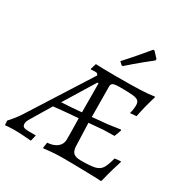

<svg xmlns="http://www.w3.org/2000/svg" viewBox="-236 -1078 1217 1257"><g transform="rotate(30 372.5 -450.0)"><path d="M367 -117V-153L365 -277L269 -269L180 -260L96 -120Q83 -99 79 -89Q75 -79 75 -69Q75 -52 86 -45.5Q97 -39 124 -39H178L167 7Q155 6 114 3Q73 0 35 0Q15 0 -4.5 1.5Q-24 3 -31 4L-33 -30Q-30 -33 -19.5 -44.5Q-9 -56 6.5 -76Q22 -96 38 -121L329 -579Q326 -595 307 -595Q297 -595 287 -594Q277 -593 274 -593L272 -597L285 -640Q299 -639 341.5 -638Q384 -637 438 -637Q555 -637 619.5 -639.5Q684 -642 726 -649L728 -643Q726 -637 719.5 -616Q713 -595 703.5 -557Q694 -519 686 -478L639 -474Q641 -480 644.5 -500.5Q648 -521 648 -537Q648 -560 637 -570.5Q626 -581 596.5 -584.5Q567 -588 502 -588Q459 -588 446 -581.5Q433 -575 433 -557L435 -327L551 -338L641 -351L645 -346L626 -294L543 -292L435 -283L441 -112Q442 -75 458.5 -59.5Q475 -44 515 -44Q588 -44 620.5 -52Q653 -60 669 -84Q685 -108 700 -166L744 -171L747 -166Q742 -152 727 -101.5Q712 -51 700 1L695 7Q697 5 586.5 2.5Q476 0 404 0Q358 0 315.5 4Q273 8 261 10L260 3L266 -35Q313 -38 340 -60Q367 -82 367 -117ZM364 -321 363 -540H354L213 -310L293 -315ZM443 -716 434 -718 414 -737Q459 -786 505 -840Q551 -894 564 -910L574 -908L612 -867L611 -856Q596 -845 546 -804Q496 -763 443 -716Z"/></g></svg>

Font: Alegreya SC
Style: Italic
Weight: 400
Italic angle: -7°
Designer: Juan Pablo del Peral
Foundry: Huerta Tipografica
Version: Version 2.007; ttfautohint (v1.6)